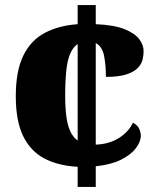

<svg xmlns="http://www.w3.org/2000/svg" viewBox="-20 -734 609 754"><path d="M285 -79Q209 -83 154.5 -111.5Q100 -140 71 -199.5Q42 -259 42 -356Q42 -456 72 -516.5Q102 -577 157 -605.5Q212 -634 285 -639V-714H356V-639Q428 -636 469 -619.5Q510 -603 527 -580Q544 -557 544 -533Q544 -518 540 -500.5Q536 -483 521.5 -467.5Q507 -452 477 -442Q447 -432 396 -432Q396 -476 389 -513.5Q382 -551 356 -565V-166Q409 -168 447 -192Q485 -216 502 -252Q519 -244 526 -229.5Q533 -215 533 -201Q533 -178 513.5 -152Q494 -126 454.5 -106.5Q415 -87 356 -81V0H285ZM285 -561Q267 -549 256 -524Q245 -499 240.5 -458Q236 -417 236 -357Q236 -312 240.5 -277.5Q245 -243 255.5 -219.5Q266 -196 285 -182Z"/></svg>

Font: Noto Serif Gujarati Black
Style: Regular
Weight: 900
Version: Version 2.102